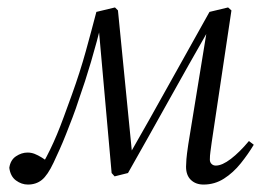

<svg xmlns="http://www.w3.org/2000/svg" viewBox="-20 -484 735 516"><path d="M55 12Q38 12 23 1Q8 -10 5 -33Q8 -54 23 -64Q38 -74 54 -74Q64 -74 73 -70.5Q82 -67 92.5 -60.5Q103 -54 116 -44L111 -35L96 -46Q106 -64 115 -82.5Q124 -101 133 -122.5Q142 -144 151.5 -170Q161 -196 173 -229Q195 -290 210.5 -346Q226 -402 239 -452L289 -464L297 -456L337 -51L318 -52L327 -67Q382 -163 435.5 -259.5Q489 -356 543 -452L593 -464L602 -456L549 -102Q547 -86 545.5 -76Q544 -66 544 -55Q544 -48 548.5 -43.5Q553 -39 560 -39Q577 -39 600.5 -57Q624 -75 649 -105L662 -95Q647 -70 627 -45Q607 -20 582 -4Q557 12 527 12Q506 12 493 -0.5Q480 -13 480 -36Q480 -44 481 -56.5Q482 -69 486 -96L539 -421L560 -415H547L542 -406Q487 -310 433 -213Q379 -116 324 -19L288 -10L280 -19L243 -434H256Q240 -370 224.5 -317.5Q209 -265 192 -217Q184 -192 175 -168.5Q166 -145 157.5 -123.5Q149 -102 140.5 -83Q132 -64 124 -47Q108 -13 92.5 -0.5Q77 12 55 12Z"/></svg>

Font: Source Serif 4 60pt
Style: Italic
Weight: 400
Italic angle: -12°
Version: Version 4.004;hotconv 1.0.116;makeotfexe 2.5.65601